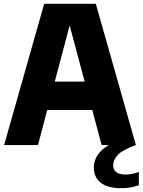

<svg xmlns="http://www.w3.org/2000/svg" viewBox="-20 -760 748 1006"><path d="M1.5 0 211.5 -740H482L692 0H512.5L463.5 -183.5H227.5L179 0ZM267 -332.5H423.5L345 -626.5ZM616 226Q542.5 226 507 196.8Q471.5 167.5 471.5 118Q471.5 70 508.8 31.5Q546 -7 642 -39.5L692 0Q619.5 26.5 596.2 52.8Q573 79 573 106.5Q573 129 589 141.8Q605 154.5 640.5 154.5Q654.5 154.5 671.2 151.2Q688 148 707.5 141V210.5Q687.5 217.5 665.5 221.8Q643.5 226 616 226Z"/></svg>

Font: Encode Sans SemiCondensed SemiCondensed ExtraBold
Style: Regular
Weight: 800
Width: 4
Designer: Multiple Designers
Foundry: Impallari Type
Version: Version 3.000; ttfautohint (v1.8.3) -l 8 -r 50 -G 200 -x 14 